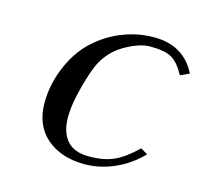

<svg xmlns="http://www.w3.org/2000/svg" viewBox="-74 -526 658 618"><g transform="rotate(15 254.5 -216.5)"><path d="M442.9 -73.2Q405.3 -33.7 356 -12Q306.6 9.8 255.9 9.8Q178.2 9.8 129.6 -31.7Q81.1 -73.2 81.1 -148.9Q81.1 -212.4 108.9 -275.1Q136.7 -337.9 184.1 -376Q221.2 -407.2 268.8 -425Q316.4 -442.9 368.2 -442.9Q466.8 -442.9 508.8 -359.9L479 -346.2Q458.5 -384.3 435.3 -397.7Q412.1 -411.1 362.8 -411.1Q337.9 -411.1 306.6 -397.2Q275.4 -383.3 254.9 -366.2Q222.7 -338.9 206.3 -300.3Q189.9 -261.7 174.8 -195.8Q166 -154.3 166 -123Q166 -73.2 189.9 -45.7Q213.9 -18.1 263.2 -18.1Q313 -18.1 346.4 -33.2Q379.9 -48.3 419.9 -86.9Z"/></g></svg>

Font: Common Serif SemiBold
Style: Italic
Weight: 600
Italic angle: -12°
Designer: Philipp H. Poll, Khaled Hosny
Foundry: Stefan Peev, Context Ltd.
Version: Version 1.026